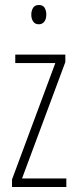

<svg xmlns="http://www.w3.org/2000/svg" viewBox="-20 -747 307 767"><path d="M245 0H28V-30L201 -495H41V-529H241V-499L68 -34H245ZM135 -727Q152 -727 158.5 -715.5Q165 -704 165 -689Q165 -671 157 -660.5Q149 -650 135 -650Q120 -650 112.5 -661Q105 -672 105 -688Q105 -704 112 -715.5Q119 -727 135 -727Z"/></svg>

Font: Noto Sans Arabic UI XCn XLt
Style: Regular
Weight: 200
Width: 2
Designer: Monotype Design Team, Nadine Chahine and Nizar Qandah
Foundry: Monotype Imaging Inc.
Version: Version 2.010; ttfautohint (v1.8.4.7-5d5b)